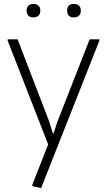

<svg xmlns="http://www.w3.org/2000/svg" viewBox="-20 -741 544 981"><path d="M146 210 145 203 226 -3 19 -534V-540H70L231 -121L250 -60H254L274 -121L438 -540H488V-534L190 220ZM151 -652Q135 -652 125.5 -660.5Q116 -669 116 -687Q116 -704 125.5 -712.5Q135 -721 151 -721Q166 -721 176 -712.5Q186 -704 186 -687Q186 -669 176 -660.5Q166 -652 151 -652ZM358 -652Q323 -652 323 -687Q323 -721 358 -721Q373 -721 383 -712.5Q393 -704 393 -687Q393 -669 383 -660.5Q373 -652 358 -652Z"/></svg>

Font: Encode Sans Narrow
Style: ExtraLight
Weight: 200
Designer: Pablo Impallari, Andres Torresi
Foundry: Pablo Impallari, Andres Torresi
Version: Version 1.000; ttfautohint (v1.00) -l 8 -r 50 -G 200 -x 14 -